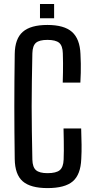

<svg xmlns="http://www.w3.org/2000/svg" viewBox="-20 -931 470 958"><path d="M217 7.5Q132.5 7.5 93.5 -26.2Q54.5 -60 53.5 -138Q52.5 -209.5 52 -273.8Q51.5 -338 51.5 -400Q51.5 -462 52 -526Q52.5 -590 53.5 -661.5Q54.5 -738 93.8 -772.2Q133 -806.5 216.5 -806.5Q300 -806.5 339.2 -771.8Q378.5 -737 381.5 -661.5Q383 -636.5 383.2 -613.5Q383.5 -590.5 383 -567.5Q382.5 -544.5 381 -519H293Q294 -545 294.2 -568.5Q294.5 -592 294.5 -615.8Q294.5 -639.5 293.5 -665Q292.5 -703 275 -717.5Q257.5 -732 216.5 -732Q176.5 -732 159.5 -717.5Q142.5 -703 141.5 -665Q140 -589.5 139 -525Q138 -460.5 138 -399.8Q138 -339 139 -274.8Q140 -210.5 141.5 -134.5Q142.5 -96.5 159.8 -81.8Q177 -67 217 -67Q260 -67 278 -81.8Q296 -96.5 297.5 -134.5Q298.5 -157.5 298.5 -179.2Q298.5 -201 298.2 -227.5Q298 -254 297 -290H385Q386.5 -245 387 -209Q387.5 -173 385.5 -138Q382.5 -60 343.2 -26.2Q304 7.5 217 7.5ZM179.5 -840V-911H250V-840Z"/></svg>

Font: Big Shoulders Text Thin Medium
Style: Regular
Weight: 500
Version: Version 2.002